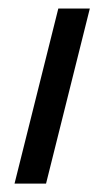

<svg xmlns="http://www.w3.org/2000/svg" viewBox="-20 -437 248 457"><path d="M14.6 0 118.8 -416.7H193.8L89.6 0Z"/></svg>

Font: Afacad
Style: Italic
Weight: 400
Italic angle: -14°
Designer: Kristian Moeller
Foundry: Dicotype
Version: Version 1.000